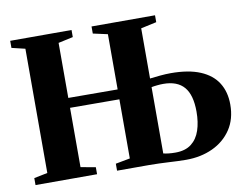

<svg xmlns="http://www.w3.org/2000/svg" viewBox="-80 -855 1247 974"><g transform="rotate(-10 543.5 -368.0)"><path d="M804 6.5Q783.5 6.5 760.8 5.5Q738 4.5 714 3.2Q690 2 664.5 1Q639 0 613 0H448.5V-36L523 -50V-354.5L269 -355.5V-50L345.5 -36V0H28.5V-36L98 -50V-690L29 -706.5V-743H345V-706.5L269 -690V-406.5L523 -405.5V-690L448 -706.5V-743H775V-707.5L694.5 -690V-431.5Q717 -434.5 747 -437.2Q777 -440 802 -440Q894 -440 954 -414.8Q1014 -389.5 1043.2 -342.8Q1072.5 -296 1072.5 -231Q1072.5 -156 1036.8 -102.8Q1001 -49.5 940.2 -21.5Q879.5 6.5 804 6.5ZM756.5 -39Q807.5 -39 838.5 -63Q869.5 -87 883.5 -129Q897.5 -171 897.5 -225Q897.5 -311.5 862.5 -352.2Q827.5 -393 755.5 -393Q740.5 -393 723.5 -391.2Q706.5 -389.5 694.5 -387V-45.5Q706 -42.5 721.5 -40.8Q737 -39 756.5 -39Z"/></g></svg>

Font: Merriweather 96pt ExtraBold
Style: Regular
Weight: 800
Version: Version 2.100